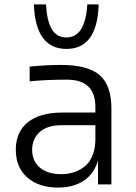

<svg xmlns="http://www.w3.org/2000/svg" viewBox="-20 -826 609 860"><path d="M277.8 -606.9Q207.5 -606.9 171.1 -658Q134.8 -709 131.8 -806.2H186Q189.9 -732.9 211.9 -695.6Q233.9 -658.2 277.8 -658.2Q361.8 -658.2 371.1 -806.2H421.9Q416 -606.9 277.8 -606.9ZM240.2 14.2Q154.3 14.2 102.5 -30.8Q50.8 -75.7 50.8 -155.8Q50.8 -235.4 105 -278.6Q159.2 -321.8 258.8 -321.8H407.2V-347.2Q407.2 -469.2 279.8 -469.2Q191.4 -469.2 112.8 -461.9V-527.8Q191.4 -535.2 252.9 -535.2Q373.5 -535.2 426.3 -489.5Q479 -443.8 479 -339.8V0H418.9V-106.9Q401.4 -47.4 355 -16.6Q308.6 14.2 240.2 14.2ZM253.9 -45.9Q283.2 -45.9 308.6 -53.7Q334 -61.5 356.2 -77.9Q378.4 -94.2 392.1 -124.3Q405.8 -154.3 407.2 -194.8V-265.1H253.9Q192.4 -265.1 158.2 -234.9Q124 -204.6 124 -154.8Q124 -104.5 158.9 -75.2Q193.8 -45.9 253.9 -45.9Z"/></svg>

Font: Sora Light
Style: Regular
Weight: 300
Designer: Jonathan Barnbrook, Julián Moncada
Foundry: Barnbrook Fonts
Version: Version 2.000